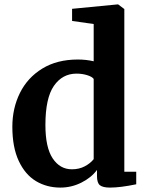

<svg xmlns="http://www.w3.org/2000/svg" viewBox="-20 -840 666 871"><path d="M36 -265Q36 -349 70.5 -418.5Q105 -488 172 -529Q239 -570 333 -570Q371 -570 405 -562V-731L307 -745V-800L513 -820H516L544 -799V-61H598V-4Q526 11 479 11Q447 11 433.5 0.5Q420 -10 420 -41V-69Q394 -34 349 -11.5Q304 11 254 11Q192 11 143 -18.5Q94 -48 65 -110Q36 -172 36 -265ZM405 -118V-482Q398 -492 375.5 -499Q353 -506 327 -506Q263 -506 224.5 -450.5Q186 -395 186 -273Q186 -171 219 -121.5Q252 -72 306 -72Q339 -72 364.5 -85.5Q390 -99 405 -118Z"/></svg>

Font: Koeln Type Serif
Style: Bold
Weight: 700
Designer: Eben Sorkin
Foundry: Eben Sorkin
Version: Version 2.002